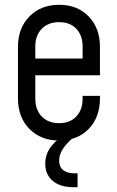

<svg xmlns="http://www.w3.org/2000/svg" viewBox="-20 -575 489 802"><path d="M227 12Q150.5 12 102.8 -36.5Q55 -85 55 -164.5V-379Q55 -457.5 102.8 -506.2Q150.5 -555 227 -555Q303.5 -555 350.5 -506.2Q397.5 -457.5 397.5 -379V-260.5H127.5V-162Q127.5 -116.5 154.5 -88.5Q181.5 -60.5 227 -60.5Q272.5 -60.5 298.8 -88.5Q325 -116.5 325 -162V-174.5H397.5V-164.5Q397.5 -85 350.5 -36.5Q303.5 12 227 12ZM227 -482.5Q181.5 -482.5 154.5 -454.8Q127.5 -427 127.5 -381.5V-330.5H325V-381.5Q325 -427 298.8 -454.8Q272.5 -482.5 227 -482.5ZM287 207Q231.5 207 200.2 180.5Q169 154 169 108.5Q169 67 196 33.8Q223 0.5 272.5 -28.5H286V0Q257.5 23.5 242.2 47.8Q227 72 227 96Q227 122 243.8 135.5Q260.5 149 290 149H304V207Z"/></svg>

Font: Mohave
Style: Regular
Weight: 400
Designer: Gumpita Rahayu
Foundry: Tokotype
Version: Version 2.003; ttfautohint (v1.8.3)